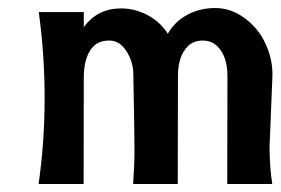

<svg xmlns="http://www.w3.org/2000/svg" viewBox="-20 -461 703 481"><path d="M189.9 -393.1Q224.1 -439.9 283.2 -439.9Q318.4 -439.9 350.1 -422.9Q381.8 -405.8 400.4 -376.5Q417.5 -406.7 449 -423.8Q480.5 -440.9 519.3 -440.9Q558.1 -440.9 592.3 -416Q626.5 -391.1 644.5 -353Q662.6 -314.9 662.6 -273.9Q662.6 -273.9 655.3 -93.3Q655.3 -43 662.1 0H549.3L549.8 -270Q549.8 -319.8 524.9 -344.7Q510.3 -359.4 487.5 -359.4Q464.8 -359.4 450.2 -344.7Q425.8 -320.3 425.8 -270L425.3 0H313.5Q316.9 -48.3 316.9 -86.4Q316.9 -124.5 314 -274.9Q314 -305.7 296.9 -332.5Q279.8 -359.4 253.9 -359.4Q228 -359.4 213.9 -344.7Q190.9 -321.3 189.9 -270L189.5 0H76.7Q91.8 -106 91.8 -215.1Q91.8 -324.2 77.1 -430.7H189.9Z"/></svg>

Font: Rachana
Style: Bold
Weight: 700
Designer: Hussain KH
Foundry: Hussain KH, Rajeesh K Nambiar, Santhosh Thottingal, Swathanthra Malayalam Computing (http://smc.org.in)
Version: Version 7.0.0+20221109